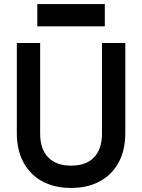

<svg xmlns="http://www.w3.org/2000/svg" viewBox="-20 -912 701 947"><path d="M331 15Q248 15 188 -18Q128 -51 95.5 -111.5Q63 -172 63 -255V-700H178V-253Q178 -177 217.5 -136Q257 -95 331 -95Q405 -95 444 -136Q483 -177 483 -253V-700H598V-255Q598 -172 565.5 -111.5Q533 -51 473 -18Q413 15 331 15ZM164 -782V-892H497V-782Z"/></svg>

Font: Fustat
Style: Bold
Weight: 700
Designer: Mohamed Gaber, Khaled Hosny, Laura Garcia Mut
Foundry: Kief Type Foundry, Alif Type Foundry, Hard Type Foundry
Version: Version 1.007